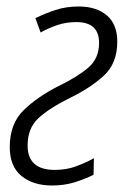

<svg xmlns="http://www.w3.org/2000/svg" viewBox="-20 -561 392 591"><path d="M140 10Q178 10 210 0Q242 -10 268 -23L269 -74Q244 -60 214 -49Q184 -38 149 -38Q65 -38 65 -113Q65 -165 96.5 -195.5Q128 -226 196 -260Q258 -290 299.5 -328Q341 -366 341 -433Q341 -486 309 -513.5Q277 -541 222 -541Q183 -541 150 -530Q117 -519 89 -505L105 -461Q128 -474 155.5 -483.5Q183 -493 215 -493Q285 -493 285 -429Q285 -381 251.5 -352.5Q218 -324 160 -296Q95 -263 52.5 -221.5Q10 -180 10 -108Q10 -49 46 -19.5Q82 10 140 10Z"/></svg>

Font: Noto Sans Display SemiCondensed Light
Style: Italic
Weight: 300
Width: 4
Italic angle: -12°
Designer: Monotype Design Team
Foundry: Monotype Imaging Inc.
Version: Version 1.900